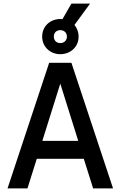

<svg xmlns="http://www.w3.org/2000/svg" viewBox="-20 -1050 672 1070"><path d="M22 0H133L185 -165H447L499 0H610L378 -700H254ZM215 -846C215 -789 260 -748 316 -748C371 -748 418 -787 418 -846C418 -872 409 -894 395 -911L482 -1030H378L328 -943C324 -944 320 -944 316 -944C259 -944 215 -903 215 -846ZM216 -265 316 -584 416 -265ZM280 -846C280 -867 294 -882 316 -882C338 -882 353 -867 353 -846C353 -825 338 -810 316 -810C294 -810 280 -825 280 -846Z"/></svg>

Font: Meta Space Medium
Style: Regular
Weight: 500
Designer: Meta Pool / Florian Karsten
Foundry: Meta Pool / Florian Karsten
Version: Version 2.000;Glyphs 3.1.1 (3137)